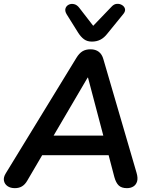

<svg xmlns="http://www.w3.org/2000/svg" viewBox="-25 -969 789 997"><path d="M52 8Q29 8 14 -2.5Q-1 -13 -4.5 -30.5Q-8 -48 5 -69L372 -669Q386 -692 403 -702.5Q420 -713 445 -713Q471 -713 488 -700Q505 -687 512 -661L684 -72Q692 -45 687 -27.5Q682 -10 668 -1Q654 8 634 8Q606 8 591.5 -6Q577 -20 569 -49L532 -190L572 -163H158L208 -187L116 -30Q105 -11 89.5 -1.5Q74 8 52 8ZM430 -566 240 -242 218 -265H545L518 -240L432 -566ZM452 -753Q428 -753 411.5 -765Q395 -777 381 -799L321 -895Q311 -912 315 -925Q319 -938 331.5 -944.5Q344 -951 359.5 -947.5Q375 -944 387 -928L459 -835L555 -935Q567 -948 582 -949Q597 -950 609 -942.5Q621 -935 624 -923Q627 -911 616 -897L533 -795Q516 -773 496.5 -763Q477 -753 452 -753Z"/></svg>

Font: Nunito ExtraLight
Style: Italic
Weight: 200
Italic angle: -9°
Designer: Vernon Adams
Foundry: Vernon Adams
Version: Version 3.602